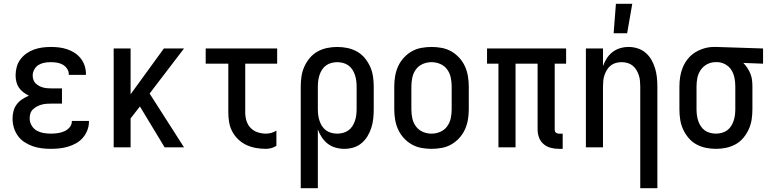

<svg xmlns="http://www.w3.org/2000/svg" viewBox="-20 -775 4040 1010"><path d="M247 8Q223 8 199 5Q175 2 152 -6Q129 -14 108.5 -27.5Q88 -41 74 -60.5Q60 -80 53 -103.5Q46 -127 46 -151Q46 -171 51 -190.5Q56 -210 68 -226Q80 -242 97 -253Q114 -264 132 -272Q117 -279 103 -289.5Q89 -300 79.5 -314Q70 -328 66 -345Q62 -362 62 -379Q62 -401 68 -423Q74 -445 87.5 -463Q101 -481 119.5 -494Q138 -507 159 -514.5Q180 -522 202.5 -525Q225 -528 247 -528Q269 -528 290.5 -525.5Q312 -523 333 -516Q354 -509 372.5 -497Q391 -485 404.5 -468Q418 -451 425 -430Q432 -409 432 -387V-381H342V-384Q342 -400 332.5 -414Q323 -428 309 -435.5Q295 -443 279 -445.5Q263 -448 247 -448Q230 -448 213.5 -445Q197 -442 183 -433.5Q169 -425 160.5 -409.5Q152 -394 152 -378Q152 -367 155.5 -356Q159 -345 167 -337Q175 -329 185 -323.5Q195 -318 205.5 -315Q216 -312 227.5 -311Q239 -310 250 -310H306V-230H250Q237 -230 224 -229Q211 -228 198.5 -224.5Q186 -221 174.5 -215Q163 -209 153.5 -200Q144 -191 140 -178.5Q136 -166 136 -153Q136 -133 146 -115.5Q156 -98 172.5 -88.5Q189 -79 208.5 -75.5Q228 -72 247 -72Q265 -72 283 -74.5Q301 -77 317.5 -84Q334 -91 346 -105Q358 -119 358 -137V-139H448V-135Q448 -112 439.5 -90Q431 -68 416 -50.5Q401 -33 380.5 -21.5Q360 -10 338 -3.5Q316 3 293 5.5Q270 8 247 8Z M846 0 716 -215 667 -152V0H578V-520H667V-279L842 -520H948L767 -283L948 0Z M1379 8Q1353 8 1327 3.5Q1301 -1 1277 -12Q1253 -23 1234 -41Q1215 -59 1202.5 -82Q1190 -105 1185.5 -131Q1181 -157 1181 -184V-440H1062V-520H1438V-440H1270V-184Q1270 -161 1276.5 -139.5Q1283 -118 1298.5 -102Q1314 -86 1335.5 -79Q1357 -72 1379 -72Q1393 -72 1407.5 -76Q1422 -80 1434 -88V-8Q1422 0 1407.5 4Q1393 8 1379 8Z M1562 215V-320Q1562 -347 1566 -373.5Q1570 -400 1581 -424.5Q1592 -449 1609.5 -470Q1627 -491 1650.5 -504Q1674 -517 1700.5 -522.5Q1727 -528 1754 -528Q1781 -528 1807.5 -522.5Q1834 -517 1857.5 -504Q1881 -491 1898.5 -470Q1916 -449 1927 -424.5Q1938 -400 1942 -373.5Q1946 -347 1946 -320V-200Q1946 -176 1943.5 -151.5Q1941 -127 1933.5 -103.5Q1926 -80 1913.5 -59Q1901 -38 1882 -22Q1863 -6 1839.5 1Q1816 8 1791 8Q1768 8 1745 1.5Q1722 -5 1704 -19Q1686 -33 1673 -52.5Q1660 -72 1652 -94V215ZM1754 -72Q1769 -72 1784.5 -76Q1800 -80 1812.5 -89Q1825 -98 1833.5 -111Q1842 -124 1847 -139Q1852 -154 1854 -169.5Q1856 -185 1856 -200V-320Q1856 -335 1854 -350.5Q1852 -366 1847 -381Q1842 -396 1833.5 -409Q1825 -422 1812.5 -431Q1800 -440 1784.5 -444Q1769 -448 1754 -448Q1739 -448 1723.5 -444Q1708 -440 1695.5 -431Q1683 -422 1674.5 -409Q1666 -396 1661 -381Q1656 -366 1654 -350.5Q1652 -335 1652 -320V-200Q1652 -185 1654 -169.5Q1656 -154 1661 -139Q1666 -124 1674.5 -111Q1683 -98 1695.5 -89Q1708 -80 1723.5 -76Q1739 -72 1754 -72Z M2250 8Q2223 8 2196 3Q2169 -2 2145.5 -15.5Q2122 -29 2103.5 -49.5Q2085 -70 2074 -94.5Q2063 -119 2058.5 -146Q2054 -173 2054 -200V-320Q2054 -347 2058.5 -374Q2063 -401 2074 -425.5Q2085 -450 2103.5 -470.5Q2122 -491 2145.5 -504.5Q2169 -518 2196 -523Q2223 -528 2250 -528Q2277 -528 2304 -523Q2331 -518 2354.5 -504.5Q2378 -491 2396.5 -470.5Q2415 -450 2426 -425.5Q2437 -401 2441.5 -374Q2446 -347 2446 -320V-200Q2446 -173 2441.5 -146Q2437 -119 2426 -94.5Q2415 -70 2396.5 -49.5Q2378 -29 2354.5 -15.5Q2331 -2 2304 3Q2277 8 2250 8ZM2250 -72Q2274 -72 2296 -81.5Q2318 -91 2332 -110Q2346 -129 2351 -152.5Q2356 -176 2356 -200V-320Q2356 -344 2351 -367.5Q2346 -391 2332 -410Q2318 -429 2296 -438.5Q2274 -448 2250 -448Q2226 -448 2204 -438.5Q2182 -429 2168 -410Q2154 -391 2149 -367.5Q2144 -344 2144 -320V-200Q2144 -176 2149 -152.5Q2154 -129 2168 -110Q2182 -91 2204 -81.5Q2226 -72 2250 -72Z M2940 8H2920Q2898 8 2877 2.5Q2856 -3 2839.5 -17Q2823 -31 2815.5 -51.5Q2808 -72 2808 -94V-440H2692V0H2602V-440H2542V-520H2958V-440H2898V-94Q2898 -89 2899 -85Q2900 -81 2903.5 -78Q2907 -75 2911 -73.5Q2915 -72 2920 -72H2940Z M3348 215V-320Q3348 -335 3346.5 -350.5Q3345 -366 3340 -380.5Q3335 -395 3327 -408Q3319 -421 3307 -430.5Q3295 -440 3280 -444Q3265 -448 3250 -448Q3235 -448 3220 -444Q3205 -440 3193 -430.5Q3181 -421 3173 -408Q3165 -395 3160 -380.5Q3155 -366 3153.5 -350.5Q3152 -335 3152 -320V0H3062V-520H3152V-427Q3159 -448 3171.5 -467.5Q3184 -487 3202 -501Q3220 -515 3242 -521.5Q3264 -528 3287 -528Q3311 -528 3334.5 -520.5Q3358 -513 3376.5 -497Q3395 -481 3407 -460Q3419 -439 3426 -415.5Q3433 -392 3435.5 -368Q3438 -344 3438 -320V215ZM3208 -600 3220 -755H3306L3279 -600Z M3746 8Q3719 8 3692.5 2.5Q3666 -3 3642.5 -16Q3619 -29 3601.5 -50Q3584 -71 3573 -95.5Q3562 -120 3558 -146.5Q3554 -173 3554 -200V-320Q3554 -346 3558 -371.5Q3562 -397 3572 -421Q3582 -445 3598.5 -465.5Q3615 -486 3637 -499.5Q3659 -513 3684 -520.5Q3709 -528 3735 -528H3750L3994 -520V-440L3890 -444Q3902 -432 3911.5 -417.5Q3921 -403 3927.5 -387Q3934 -371 3936 -354Q3938 -337 3938 -320V-200Q3938 -173 3934 -146.5Q3930 -120 3919 -95.5Q3908 -71 3890.5 -50Q3873 -29 3849.5 -16Q3826 -3 3799.5 2.5Q3773 8 3746 8ZM3746 -72Q3761 -72 3776.5 -76Q3792 -80 3804.5 -89Q3817 -98 3825.5 -111Q3834 -124 3839 -139Q3844 -154 3846 -169.5Q3848 -185 3848 -200V-320Q3848 -342 3844 -363.5Q3840 -385 3829 -404Q3818 -423 3799 -434.5Q3780 -446 3758 -448H3743Q3720 -448 3699.5 -437Q3679 -426 3666 -407Q3653 -388 3648.5 -365.5Q3644 -343 3644 -320V-200Q3644 -185 3646 -169.5Q3648 -154 3653 -139Q3658 -124 3666.5 -111Q3675 -98 3687.5 -89Q3700 -80 3715.5 -76Q3731 -72 3746 -72Z"/></svg>

Font: Iosevka Medium
Style: Regular
Weight: 500
Monospace: yes
Designer: Belleve Invis
Foundry: Belleve Invis
Version: Version 32.5.0; ttfautohint (v1.8.4)